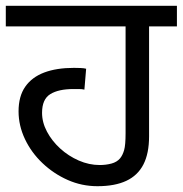

<svg xmlns="http://www.w3.org/2000/svg" viewBox="-27 -642 630 662"><path d="M309 0Q255 0 206.5 -21.5Q158 -43 119.5 -79.5Q81 -116 59 -162.5Q37 -209 37 -258Q37 -310 60 -343Q83 -376 125.5 -392Q168 -408 228 -408Q239 -408 251 -407.5Q263 -407 270 -405L264 -333Q256 -335 245 -335Q234 -335 226 -335Q175 -335 146.5 -317.5Q118 -300 118 -253Q118 -220 135 -188Q152 -156 180.5 -130Q209 -104 244.5 -88.5Q280 -73 317 -73Q338 -73 357 -78Q376 -83 387 -96Q396 -107 401 -124.5Q406 -142 406 -183V-551H-7V-622H583V-551H487V-172Q487 -113 467.5 -75Q448 -37 408.5 -18.5Q369 0 309 0Z"/></svg>

Font: lgurmukhi05
Style: Book
Weight: 400
Designer: Jelle Bosma - Monotype Design Team
Foundry: Monotype Imaging Inc.
Version: Version 2.003